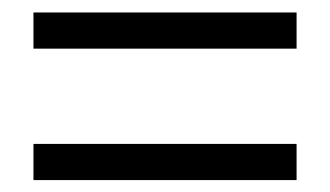

<svg xmlns="http://www.w3.org/2000/svg" viewBox="-20 -486 535 311"><path d="M34.2 -407.2V-465.8H460.4V-407.2ZM34.2 -194.3V-252.9H460.4V-194.3Z"/></svg>

Font: Varta Light
Style: Regular
Weight: 400
Version: Version 1.004